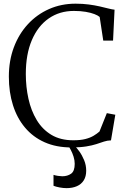

<svg xmlns="http://www.w3.org/2000/svg" viewBox="-20 -772 674 1019"><path d="M358.5 10.5Q278.5 10.5 216.8 -17Q155 -44.5 112.8 -94.8Q70.5 -145 48.8 -213.8Q27 -282.5 27 -365.5Q27 -450 53.5 -520.8Q80 -591.5 128 -643.5Q176 -695.5 240.5 -724Q305 -752.5 381 -752.5Q419 -752.5 451 -748.2Q483 -744 509 -738Q535 -732 554.8 -727Q574.5 -722 588 -720.5L580 -556.5H528L509 -682Q500 -690 481.2 -697.2Q462.5 -704.5 435 -709.2Q407.5 -714 372 -714Q296 -714 238.5 -674Q181 -634 149 -559Q117 -484 117 -379.5Q117 -311 131 -247.8Q145 -184.5 175 -134.8Q205 -85 253 -56.2Q301 -27.5 369 -27.5Q407 -27.5 433.2 -34.2Q459.5 -41 477.2 -51.8Q495 -62.5 508 -74L547 -171.5L592 -163L569 -27Q549.5 -26.5 531.5 -20.5Q513.5 -14.5 491.5 -7.2Q469.5 0 437.5 5.2Q405.5 10.5 358.5 10.5ZM333 226.5Q316 226.5 296.2 222.8Q276.5 219 264 214V156Q274.5 159.5 288.2 161.5Q302 163.5 310.5 163.5Q338 163.5 357.2 150Q376.5 136.5 376.5 97.5Q376.5 78.5 370.5 59.5Q364.5 40.5 356.2 24.8Q348 9 341 0L360 -6L374.5 0Q386 11 400.8 31.2Q415.5 51.5 426.5 78Q437.5 104.5 437.5 134Q437.5 164.5 424.5 185.2Q411.5 206 388 216.2Q364.5 226.5 333 226.5Z"/></svg>

Font: Merriweather 72pt Light
Style: Regular
Weight: 300
Version: Version 2.100